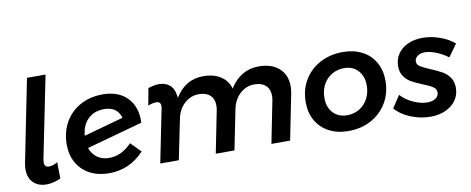

<svg xmlns="http://www.w3.org/2000/svg" viewBox="-64 -1031 3253 1325"><g transform="rotate(-10 1562.0 -368.0)"><path d="M296 -742 180 -168Q178 -152 178 -147Q178 -113 210 -113Q224 -113 238 -117.5Q252 -122 270 -132L272 -18Q220 6 171 6Q115 6 80.5 -27.5Q46 -61 46 -122Q46 -141 51 -168L166 -742Z M889 -300 497 -192Q512 -148 546.5 -123.5Q581 -99 630 -99Q716 -99 788 -174L857 -104Q755 5 612 5Q535 5 477 -25.5Q419 -56 387.5 -111.5Q356 -167 356 -240Q356 -326 394 -394Q432 -462 501 -500.5Q570 -539 660 -539Q770 -539 832 -474.5Q894 -410 889 -300ZM767 -356Q744 -437 652 -437Q583 -437 539.5 -395.5Q496 -354 489 -279Z M1948 -369Q1948 -344 1942 -315L1879 0H1748L1807 -296Q1810 -313 1810 -328Q1810 -373 1782 -399Q1754 -425 1704 -425Q1646 -425 1603 -386Q1560 -347 1546 -283L1489 0H1358L1417 -296Q1420 -313 1420 -328Q1420 -373 1392 -399Q1364 -425 1314 -425Q1257 -425 1213.5 -386Q1170 -347 1157 -283L1099 0H969L1043 -367Q1046 -379 1046 -389Q1046 -421 1014 -421Q990 -421 957 -408L979 -527Q1023 -541 1053 -541Q1097 -541 1126 -519Q1155 -497 1163 -454L1168 -426Q1239 -542 1365 -542Q1438 -542 1486.5 -510.5Q1535 -479 1551 -423Q1626 -542 1754 -542Q1844 -542 1896 -495.5Q1948 -449 1948 -369Z M2599 -294Q2599 -207 2558.5 -139Q2518 -71 2447.5 -33Q2377 5 2288 5Q2211 5 2152.5 -26Q2094 -57 2062.5 -112.5Q2031 -168 2031 -241Q2031 -328 2071 -395.5Q2111 -463 2182 -501Q2253 -539 2342 -539Q2419 -539 2477.5 -508.5Q2536 -478 2567.5 -422Q2599 -366 2599 -294ZM2163 -248Q2163 -183 2200 -143.5Q2237 -104 2298 -104Q2346 -104 2384 -127Q2422 -150 2444 -191Q2466 -232 2466 -284Q2466 -348 2429.5 -388Q2393 -428 2332 -428Q2284 -428 2245.5 -405Q2207 -382 2185 -341Q2163 -300 2163 -248Z M2618 -95 2674 -180Q2708 -143 2760 -119Q2812 -95 2858 -95Q2895 -95 2917 -110.5Q2939 -126 2939 -152Q2939 -175 2917 -190Q2895 -205 2849 -223Q2803 -242 2773.5 -258Q2744 -274 2723 -303Q2702 -332 2702 -375Q2702 -424 2727 -461Q2752 -498 2797 -519Q2842 -540 2901 -540Q2961 -540 3021.5 -518.5Q3082 -497 3123 -461L3061 -375Q3022 -404 2978 -421.5Q2934 -439 2900 -439Q2869 -439 2848.5 -424Q2828 -409 2828 -387Q2828 -365 2849 -351.5Q2870 -338 2917 -318Q2965 -298 2995 -281.5Q3025 -265 3047 -235.5Q3069 -206 3069 -162Q3069 -113 3043 -75Q3017 -37 2970 -15.5Q2923 6 2863 6Q2792 6 2724 -22Q2656 -50 2618 -95Z"/></g></svg>

Font: TypoPRO Montserrat Alternates
Style: Italic
Weight: 500
Italic angle: -11.3°
Designer: Julieta Ulanovsky
Foundry: Julieta Ulanovsky
Version: Version 6.001